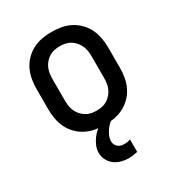

<svg xmlns="http://www.w3.org/2000/svg" viewBox="-182 -656 913 992"><g transform="rotate(-30 275.0 -159.5)"><path d="M275 12Q246 12 217.5 7Q189 2 163 -11.5Q137 -25 116.5 -46Q96 -67 83.5 -93Q71 -119 66 -147.5Q61 -176 61 -205V-325Q61 -354 66 -382.5Q71 -411 83.5 -437Q96 -463 116.5 -484Q137 -505 163 -518.5Q189 -532 217.5 -537Q246 -542 275 -542Q304 -542 332.5 -537Q361 -532 387 -518.5Q413 -505 433.5 -484Q454 -463 466.5 -437Q479 -411 484 -382.5Q489 -354 489 -325V-205Q489 -176 484 -147.5Q479 -119 466.5 -93Q454 -67 433.5 -46Q413 -25 387 -11.5Q361 2 332.5 7Q304 12 275 12ZM275 -73Q292 -73 308.5 -76.5Q325 -80 339 -89Q353 -98 364 -111Q375 -124 381.5 -139.5Q388 -155 390 -171.5Q392 -188 392 -205V-325Q392 -342 390 -358.5Q388 -375 381.5 -390.5Q375 -406 364 -419Q353 -432 339 -441Q325 -450 308.5 -453.5Q292 -457 275 -457Q258 -457 241.5 -453.5Q225 -450 211 -441Q197 -432 186 -419Q175 -406 168.5 -390.5Q162 -375 160 -358.5Q158 -342 158 -325V-205Q158 -188 160 -171.5Q162 -155 168.5 -139.5Q175 -124 186 -111Q197 -98 211 -89Q225 -80 241.5 -76.5Q258 -73 275 -73ZM295 223Q273 223 251.5 217Q230 211 212.5 198Q195 185 184.5 164.5Q174 144 174 122Q174 100 182.5 80Q191 60 203.5 43Q216 26 233 12Q250 -2 268 -12H326V0Q312 8 300.5 19Q289 30 280.5 43Q272 56 265.5 71Q259 86 259 102Q259 112 263.5 121Q268 130 275.5 136.5Q283 143 293 145.5Q303 148 313 148Q322 148 331 146.5Q340 145 349 142V216Q336 219 322.5 221Q309 223 295 223Z"/></g></svg>

Font: Lode Dark
Style: Bold
Weight: 700
Monospace: yes
Designer: Belleve Invis
Foundry: Belleve Invis
Version: Version 29.2.0; ttfautohint (v1.8.3)